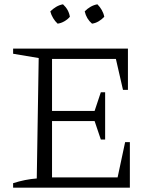

<svg xmlns="http://www.w3.org/2000/svg" viewBox="-20 -873 720 893"><path d="M562 -212H584V0H41V-21Q69 -30 96.5 -35.5Q124 -41 151 -43L160 -603L41 -623V-647H575V-455H552L519 -599H222V-357H420L449 -444H469V-224H449L420 -310H222V-48H527ZM273 -853Q300 -828 305 -795Q295 -783 279.5 -774Q264 -765 248 -763Q236 -774 227 -789Q218 -804 214 -820Q226 -832 241 -841Q256 -850 273 -853ZM433 -853Q445 -841 453.5 -826Q462 -811 465 -795Q454 -783 439 -774Q424 -765 408 -763Q382 -785 374 -820Q385 -832 400.5 -841Q416 -850 433 -853Z"/></svg>

Font: Piazzolla SC Light
Style: Regular
Weight: 300
Designer: Juan Pablo del Peral
Foundry: Huerta Tipografica
Version: Version 1.330